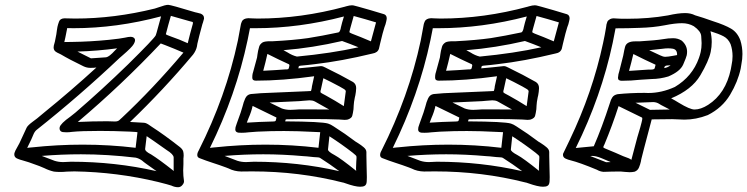

<svg xmlns="http://www.w3.org/2000/svg" viewBox="-20 -760 3137 806"><path d="M706.1 -43.9 707 -43.5Q708 -43 708.3 -42.7Q708.5 -42.5 709 -42V-99.1Q708.5 -112.3 679.2 -130.4Q610.4 -179.2 595.7 -188.5Q592.3 -162.1 589.4 -136.2V-133.3Q589.8 -124 614.3 -111.8Q649.4 -89.8 706.1 -44.9V-44.4Q707 -43.9 707.5 -43.5Q707 -43.5 707 -43.9ZM637.2 -41.5Q616.2 -57.1 593.8 -72.3L584 -79.6Q568.8 -93.8 550.3 -98.1Q430.7 -112.3 319.8 -112.3Q238.3 -112.3 155.3 -105.5Q182.6 -95.7 209 -85Q226.1 -79.6 245.1 -79.6Q252.9 -79.6 261.2 -80.3Q269.5 -81.1 278.3 -81.1Q463.4 -81.1 637.2 -41.5ZM94.2 -139.2Q99.1 -140.1 103.8 -140.4Q108.4 -140.6 111.8 -141.1L115.2 -141.6L112.3 -141.1Q221.2 -152.8 327.1 -152.8Q439.5 -152.8 549.3 -139.6Q552.7 -172.4 557.1 -204.6Q556.2 -206.1 524.9 -207.5Q457 -210.4 399.9 -210.4Q320.8 -210.4 283.2 -206.5Q270.5 -204.6 258.8 -204.6Q251 -204.6 243.2 -205.6Q232.9 -207.5 230.5 -216.8Q230 -219.2 230 -221.2Q230 -223.6 230.5 -225.6Q233.9 -241.2 275.4 -270.5Q287.1 -279.3 296.9 -287.6Q409.7 -384.8 517.1 -489.3Q627.9 -598.6 633.8 -611.8Q635.7 -615.7 644 -647L656.2 -691.4Q469.7 -641.6 288.6 -641.6L262.2 -642.1L254.4 -603L250 -583.5L282.7 -584Q359.4 -585 437 -592.8Q487.8 -598.1 503.7 -601.8Q519.5 -605.5 528.3 -605.5Q536.1 -605.5 541 -602.1Q546.9 -597.7 546.9 -591.3Q546.9 -589.4 546.4 -586.9Q545.9 -583.5 541.5 -575.2Q534.2 -561.5 493.2 -526.4Q485.8 -520.5 481.9 -516.6Q314.9 -358.4 133.3 -214.4Q125 -207.5 119.6 -193.8Q116.2 -183.6 94.2 -139.2ZM361.8 -515.1 425.8 -519.5Q438.5 -521.5 462.4 -547.9L471.7 -557.1Q387.7 -545.9 305.2 -543.5Q330.6 -530.3 361.8 -515.1ZM306.6 -248Q368.2 -251 429.7 -251L462.9 -250Q471.7 -250 476.6 -252.7Q481.4 -255.4 487.3 -261.7L490.7 -264.6Q621.6 -387.2 750 -539.1Q733.4 -546.4 711.9 -555.2Q690.4 -564 673.3 -570.6Q656.2 -577.1 654.8 -577.6Q490.2 -403.3 306.6 -248ZM676.3 -616.7Q676.3 -614.3 697.3 -606.9Q732.9 -594.7 768.1 -578.6Q777.8 -618.7 789.1 -658.7L789.6 -661.1Q790 -663.1 790 -664.1Q790 -666 788.8 -667.2Q787.6 -668.5 784.4 -668.9Q781.2 -669.4 778.3 -670.4Q738.3 -682.1 697.3 -693.4Q686 -654.8 676.3 -616.7ZM727.5 25.9Q713.4 25.9 699.2 19Q688 15.1 643.6 3.9Q471.7 -37.6 292.5 -40.5Q277.3 -40.5 260.7 -39.6Q246.6 -38.1 232.9 -38.1Q219.7 -38.1 206.5 -39.6Q185.5 -44.4 166 -54.2Q155.3 -59.1 145 -63Q92.8 -82.5 74.2 -86.9Q64 -89.4 54.7 -93.3Q40 -98.6 40 -111.3Q40 -114.3 40.5 -117.2Q41.5 -120.6 44.9 -128.4Q46.9 -132.8 61.5 -158.7Q77.1 -190.9 91.8 -224.1Q96.7 -233.9 117.2 -249Q129.9 -257.3 166 -288.1Q277.3 -378.4 384.8 -476.6Q375.5 -475.1 359.4 -475.1Q344.2 -475.1 330.1 -481.9Q270.5 -510.7 235.4 -531.7L227.5 -535.6Q220.2 -538.6 213.9 -543Q205.1 -549.3 205.1 -561Q205.1 -564.9 206.1 -569.3Q207.5 -576.7 210.4 -585Q218.3 -622.6 218.8 -632.8Q219.7 -640.1 221.2 -647.5Q223.1 -656.7 227.8 -669.4Q232.4 -682.1 250 -683.1Q272.9 -682.1 295.4 -682.1Q460 -682.1 629.9 -724.1L647.9 -730Q674.3 -739.7 686 -739.7Q696.3 -739.7 799.3 -708.5L808.1 -706.5Q815.4 -705.1 822.8 -702.6Q836.4 -696.8 836.4 -684.6V-681.2Q834.5 -673.3 832 -665.5L829.6 -658.7Q814 -601.6 808.6 -576.7L806.6 -564.5Q802.7 -546.9 790.5 -530.8Q666 -382.3 525.9 -248Q555.7 -246.6 585 -244.6Q594.7 -244.1 610.4 -232.4Q614.3 -229 618.2 -227.1Q669.9 -193.8 733.9 -143.6Q746.1 -134.3 749 -124.5Q751 -117.2 751 -107.4Q751 -103.5 750.5 -99.1L750 -95.2V-70.8Q749 -57.6 749 -44.9Q749 -21.5 752.4 0.5L752 5.4Q750.5 12.2 743.7 19Q736.8 25.9 727.5 25.9Z M1300.8 -334.5Q1291.5 -338.9 1279.3 -338.9Q1266.1 -338.4 1252.9 -336.9L1236.3 -335.4Q1174.3 -333 1111.8 -329.6Q1137.7 -317.4 1163.1 -304.7Q1179.2 -298.8 1199.2 -298.8Q1208 -298.8 1217.8 -299.6Q1227.5 -300.3 1236.3 -300.8H1278.3Q1320.3 -300.8 1361.8 -300.3Q1332 -317.4 1301.8 -334V-333.5ZM1475.6 -42.5Q1474.6 -43.9 1474.6 -53.2Q1474.6 -63 1475.6 -80.1L1476.6 -96.2V-99.1Q1476.6 -101.6 1476.1 -104.2Q1475.6 -106.9 1460.9 -118.7Q1413.6 -155.3 1362.8 -188L1356.9 -132.3Q1356.9 -123.5 1384.8 -108.9Q1410.2 -95.2 1475.6 -42.5ZM1404.3 -41.5Q1365.7 -70.3 1324.2 -96.7Q1319.3 -100.1 1304.7 -100.1Q1299.8 -100.1 1296.4 -100.6Q1261.7 -104.5 1253.9 -104.5Q1166.5 -112.3 1085.4 -112.3Q1004.9 -112.3 922.9 -105.5Q949.7 -95.7 976.6 -85Q993.7 -79.6 1012.7 -79.6Q1020.5 -79.6 1028.8 -80.3Q1037.1 -81.1 1045.9 -81.1Q1231 -81.1 1404.3 -41.5ZM861.3 -139.2 882.3 -141.6 879.4 -141.1Q988.3 -152.8 1094.7 -152.8Q1207 -152.8 1316.9 -139.6Q1320.3 -173.8 1324.2 -205.1L1301.8 -206.1Q1228 -210 1172.9 -210L1119.1 -209.5Q1047.4 -207.5 1023.9 -204.6Q1008.8 -202.6 994.6 -202.6Q987.3 -202.6 980.5 -203.1Q967.8 -205.6 967.8 -215.8V-217.3L968.8 -226.1Q970.7 -233.4 973.6 -240.7Q994.6 -297.4 998.3 -313.7Q1002 -330.1 1009.3 -346.4Q1016.6 -362.8 1032.7 -365.2Q1075.2 -369.6 1117.2 -370.6Q1140.1 -371.1 1267.1 -377Q1276.4 -377.9 1285.2 -377.9Q1286.1 -377.9 1288.6 -390.1Q1289.6 -394.5 1289.6 -397.9L1298.8 -439.9Q1164.6 -421.4 1054.2 -421.4Q1039.1 -421.4 1039.1 -433.1V-437Q1039.1 -443.8 1040.5 -450.7L1042.5 -457.5Q1050.8 -487.8 1059.1 -518.6Q1060.1 -524.4 1061 -532.2Q1062 -540 1063.5 -546.9Q1064.9 -554.2 1068.1 -564.5Q1071.3 -574.7 1082.5 -582Q1091.3 -586.9 1114.7 -586.9H1126Q1211.4 -591.3 1273.4 -600.1Q1329.6 -608.9 1400.9 -624Q1406.7 -626 1410.2 -640.1L1410.6 -643.1Q1415 -663.1 1423.8 -690.9Q1235.8 -641.6 1053.2 -641.6H1029.3Q1024.9 -617.2 1019.5 -592.3Q970.7 -361.8 861.3 -139.2ZM1194.8 -489.3Q1148.4 -510.3 1102.5 -533.7Q1094.7 -498 1085 -462.9Q1142.1 -465.8 1180.2 -468.8H1185.1Q1188 -468.8 1189.7 -469.7Q1191.4 -470.7 1192.9 -475.6L1195.8 -488.8Q1195.3 -486.8 1194.8 -486.3H1193.8Q1193.4 -486.8 1193.6 -487.5Q1193.8 -488.3 1193.8 -488.8ZM1226.6 -522.5Q1370.1 -536.1 1484.9 -561.5Q1451.2 -575.2 1416 -587.9Q1292.5 -559.1 1169.9 -549.3Q1178.2 -545.4 1187 -540Q1206.5 -527.3 1226.6 -522.5ZM1537.1 -586.4Q1546.4 -621.6 1558.6 -666Q1511.7 -680.2 1464.8 -692.9Q1457 -667 1450.2 -640.6L1447.8 -630.9Q1447.3 -628.9 1446.8 -626V-625.5Q1446.8 -623 1457.5 -618.7Q1492.7 -605.5 1537.1 -586.4ZM1140.6 -266.6Q1090.8 -291.5 1040.5 -315.4Q1035.2 -290.5 1023.4 -264.2L1016.1 -245.1Q1065.4 -248.5 1126.5 -250Q1134.3 -250 1136.2 -252Q1138.2 -253.9 1138.7 -257.8L1140.1 -264.2V-265.6ZM1423.3 -314.5Q1426.3 -340.3 1430.2 -366.2Q1431.6 -373 1431.6 -377Q1431.2 -382.3 1421.4 -387.7Q1413.1 -392.1 1405.3 -397Q1365.2 -418.5 1337.4 -431.6L1327.1 -384.3L1325.7 -379.4Q1325.2 -377 1325.2 -373.5Q1325.2 -370.1 1349.1 -358.4Q1387.2 -337.4 1423.3 -314.5ZM1491.7 23.9Q1470.7 23.9 1429.7 9.3Q1421.9 6.3 1418 5.9Q1235.4 -40.5 1038.1 -40.5L992.7 -40Q963.9 -40.5 939.9 -52.7L928.7 -57.1Q900.9 -67.4 872.8 -76.4Q844.7 -85.4 817.4 -96.2Q808.1 -99.6 808.1 -109.4Q808.1 -111.8 808.6 -114.7Q810.1 -121.6 814 -127.9Q928.7 -355.5 978.5 -589.4Q985.4 -623.5 991.2 -657.7Q992.2 -662.6 995.1 -668.9Q1000.5 -682.6 1022 -683.6Q1029.8 -683.6 1036.9 -682.9Q1043.9 -682.1 1061.5 -682.1Q1243.7 -682.1 1427.7 -731.9L1432.6 -733.4Q1447.8 -737.8 1457.5 -737.8Q1462.9 -737.8 1469.5 -735.8Q1476.1 -733.9 1484.4 -731.9Q1530.8 -719.2 1592.8 -700.2Q1603.5 -695.8 1603.5 -683.1Q1603.5 -680.7 1603 -678.2L1601.6 -670.9Q1599.1 -658.2 1593.8 -645.5Q1587.4 -626.5 1575.7 -577.1L1570.8 -555.7Q1565.4 -538.6 1543.5 -535.2Q1412.6 -503.4 1301.8 -490.7Q1271.5 -486.8 1242.2 -484.4Q1234.9 -483.4 1234.4 -481.7Q1233.9 -480 1232.4 -473.1Q1279.3 -477.1 1326.2 -482.4H1328.1Q1335.4 -482.4 1346.7 -476.1Q1349.6 -474.1 1352.5 -473.1Q1406.2 -447.3 1462.4 -415.5Q1475.1 -406.7 1475.1 -391.1V-388.7Q1474.6 -374.5 1471.7 -359.9L1469.7 -351.6Q1465.3 -330.6 1464.8 -316.9Q1464.8 -301.3 1461.4 -285.6Q1460.9 -283.7 1458.7 -273.9Q1456.5 -264.2 1440.4 -258.3Q1433.6 -256.8 1426.3 -256.8Q1420.4 -256.8 1414.8 -257.6Q1409.2 -258.3 1404.3 -258.3Q1353 -260.3 1294.9 -260.3Q1218.8 -260.3 1187 -259.3Q1179.7 -259.3 1179.2 -258.1Q1178.7 -256.8 1177.2 -250.5Q1331.1 -249.5 1357.4 -241.2Q1368.2 -237.8 1380.4 -229.5Q1429.7 -198.2 1472.7 -165.5Q1477.5 -162.1 1484.4 -158.2Q1496.1 -150.9 1506.8 -141.8Q1517.6 -132.8 1518.1 -122.1V-106.4Q1518.1 -82.5 1519 -59.1Q1520 -33.2 1520 -16.6Q1520 -5.9 1519.5 1Q1519 5.9 1518.6 8.3Q1516.1 20.5 1503.4 22.9Q1498 23.9 1491.7 23.9Z M2068.4 -334.5Q2059.1 -338.9 2046.9 -338.9Q2033.7 -338.4 2020.5 -336.9L2003.9 -335.4Q1941.9 -333 1879.4 -329.6Q1905.3 -317.4 1930.7 -304.7Q1946.8 -298.8 1966.8 -298.8Q1975.6 -298.8 1985.4 -299.6Q1995.1 -300.3 2003.9 -300.8H2045.9Q2087.9 -300.8 2129.4 -300.3Q2099.6 -317.4 2069.3 -334V-333.5ZM2243.2 -42.5Q2242.2 -43.9 2242.2 -53.2Q2242.2 -63 2243.2 -80.1L2244.1 -96.2V-99.1Q2244.1 -101.6 2243.7 -104.2Q2243.2 -106.9 2228.5 -118.7Q2181.2 -155.3 2130.4 -188L2124.5 -132.3Q2124.5 -123.5 2152.3 -108.9Q2177.7 -95.2 2243.2 -42.5ZM2171.9 -41.5Q2133.3 -70.3 2091.8 -96.7Q2086.9 -100.1 2072.3 -100.1Q2067.4 -100.1 2064 -100.6Q2029.3 -104.5 2021.5 -104.5Q1934.1 -112.3 1853 -112.3Q1772.5 -112.3 1690.4 -105.5Q1717.3 -95.7 1744.1 -85Q1761.2 -79.6 1780.3 -79.6Q1788.1 -79.6 1796.4 -80.3Q1804.7 -81.1 1813.5 -81.1Q1998.5 -81.1 2171.9 -41.5ZM1628.9 -139.2 1649.9 -141.6 1647 -141.1Q1755.9 -152.8 1862.3 -152.8Q1974.6 -152.8 2084.5 -139.6Q2087.9 -173.8 2091.8 -205.1L2069.3 -206.1Q1995.6 -210 1940.4 -210L1886.7 -209.5Q1814.9 -207.5 1791.5 -204.6Q1776.4 -202.6 1762.2 -202.6Q1754.9 -202.6 1748 -203.1Q1735.4 -205.6 1735.4 -215.8V-217.3L1736.3 -226.1Q1738.3 -233.4 1741.2 -240.7Q1762.2 -297.4 1765.9 -313.7Q1769.5 -330.1 1776.9 -346.4Q1784.2 -362.8 1800.3 -365.2Q1842.8 -369.6 1884.8 -370.6Q1907.7 -371.1 2034.7 -377Q2043.9 -377.9 2052.7 -377.9Q2053.7 -377.9 2056.2 -390.1Q2057.1 -394.5 2057.1 -397.9L2066.4 -439.9Q1932.1 -421.4 1821.8 -421.4Q1806.6 -421.4 1806.6 -433.1V-437Q1806.6 -443.8 1808.1 -450.7L1810.1 -457.5Q1818.4 -487.8 1826.7 -518.6Q1827.6 -524.4 1828.6 -532.2Q1829.6 -540 1831.1 -546.9Q1832.5 -554.2 1835.7 -564.5Q1838.9 -574.7 1850.1 -582Q1858.9 -586.9 1882.3 -586.9H1893.6Q1979 -591.3 2041 -600.1Q2097.2 -608.9 2168.5 -624Q2174.3 -626 2177.7 -640.1L2178.2 -643.1Q2182.6 -663.1 2191.4 -690.9Q2003.4 -641.6 1820.8 -641.6H1796.9Q1792.5 -617.2 1787.1 -592.3Q1738.3 -361.8 1628.9 -139.2ZM1962.4 -489.3Q1916 -510.3 1870.1 -533.7Q1862.3 -498 1852.5 -462.9Q1909.7 -465.8 1947.8 -468.8H1952.6Q1955.6 -468.8 1957.3 -469.7Q1959 -470.7 1960.4 -475.6L1963.4 -488.8Q1962.9 -486.8 1962.4 -486.3H1961.4Q1960.9 -486.8 1961.2 -487.5Q1961.4 -488.3 1961.4 -488.8ZM1994.1 -522.5Q2137.7 -536.1 2252.4 -561.5Q2218.8 -575.2 2183.6 -587.9Q2060.1 -559.1 1937.5 -549.3Q1945.8 -545.4 1954.6 -540Q1974.1 -527.3 1994.1 -522.5ZM2304.7 -586.4Q2314 -621.6 2326.2 -666Q2279.3 -680.2 2232.4 -692.9Q2224.6 -667 2217.8 -640.6L2215.3 -630.9Q2214.8 -628.9 2214.4 -626V-625.5Q2214.4 -623 2225.1 -618.7Q2260.3 -605.5 2304.7 -586.4ZM1908.2 -266.6Q1858.4 -291.5 1808.1 -315.4Q1802.7 -290.5 1791 -264.2L1783.7 -245.1Q1833 -248.5 1894 -250Q1901.9 -250 1903.8 -252Q1905.8 -253.9 1906.2 -257.8L1907.7 -264.2V-265.6ZM2190.9 -314.5Q2193.8 -340.3 2197.8 -366.2Q2199.2 -373 2199.2 -377Q2198.7 -382.3 2189 -387.7Q2180.7 -392.1 2172.9 -397Q2132.8 -418.5 2105 -431.6L2094.7 -384.3L2093.3 -379.4Q2092.8 -377 2092.8 -373.5Q2092.8 -370.1 2116.7 -358.4Q2154.8 -337.4 2190.9 -314.5ZM2259.3 23.9Q2238.3 23.9 2197.3 9.3Q2189.5 6.3 2185.5 5.9Q2002.9 -40.5 1805.7 -40.5L1760.3 -40Q1731.4 -40.5 1707.5 -52.7L1696.3 -57.1Q1668.5 -67.4 1640.4 -76.4Q1612.3 -85.4 1585 -96.2Q1575.7 -99.6 1575.7 -109.4Q1575.7 -111.8 1576.2 -114.7Q1577.6 -121.6 1581.5 -127.9Q1696.3 -355.5 1746.1 -589.4Q1752.9 -623.5 1758.8 -657.7Q1759.8 -662.6 1762.7 -668.9Q1768.1 -682.6 1789.6 -683.6Q1797.4 -683.6 1804.4 -682.9Q1811.5 -682.1 1829.1 -682.1Q2011.2 -682.1 2195.3 -731.9L2200.2 -733.4Q2215.3 -737.8 2225.1 -737.8Q2230.5 -737.8 2237.1 -735.8Q2243.7 -733.9 2252 -731.9Q2298.3 -719.2 2360.4 -700.2Q2371.1 -695.8 2371.1 -683.1Q2371.1 -680.7 2370.6 -678.2L2369.1 -670.9Q2366.7 -658.2 2361.3 -645.5Q2355 -626.5 2343.3 -577.1L2338.4 -555.7Q2333 -538.6 2311 -535.2Q2180.2 -503.4 2069.3 -490.7Q2039.1 -486.8 2009.8 -484.4Q2002.4 -483.4 2002 -481.7Q2001.5 -480 2000 -473.1Q2046.9 -477.1 2093.8 -482.4H2095.7Q2103 -482.4 2114.3 -476.1Q2117.2 -474.1 2120.1 -473.1Q2173.8 -447.3 2230 -415.5Q2242.7 -406.7 2242.7 -391.1V-388.7Q2242.2 -374.5 2239.3 -359.9L2237.3 -351.6Q2232.9 -330.6 2232.4 -316.9Q2232.4 -301.3 2229 -285.6Q2228.5 -283.7 2226.3 -273.9Q2224.1 -264.2 2208 -258.3Q2201.2 -256.8 2193.8 -256.8Q2188 -256.8 2182.4 -257.6Q2176.8 -258.3 2171.9 -258.3Q2120.6 -260.3 2062.5 -260.3Q1986.3 -260.3 1954.6 -259.3Q1947.3 -259.3 1946.8 -258.1Q1946.3 -256.8 1944.8 -250.5Q2098.6 -249.5 2125 -241.2Q2135.7 -237.8 2147.9 -229.5Q2197.3 -198.2 2240.2 -165.5Q2245.1 -162.1 2252 -158.2Q2263.7 -150.9 2274.4 -141.8Q2285.2 -132.8 2285.6 -122.1V-106.4Q2285.6 -82.5 2286.6 -59.1Q2287.6 -33.2 2287.6 -16.6Q2287.6 -5.9 2287.1 1Q2286.6 5.9 2286.1 8.3Q2283.7 20.5 2271 22.9Q2265.6 23.9 2259.3 23.9Z M2768.6 -474.1Q2780.8 -476.1 2791.5 -483.4H2792L2794.9 -485.8L2785.2 -485.4Q2770.5 -485.4 2769 -477.5ZM2620.6 -462.4 2701.2 -467.8H2711.4Q2726.6 -467.8 2728.3 -473.6Q2730 -479.5 2731.4 -485.4Q2731.9 -487.3 2731.9 -488.3Q2684.6 -509.8 2638.7 -533.2Q2630.4 -497.6 2620.6 -462.4ZM2772.9 -521.5Q2783.2 -521.5 2806.6 -525.9Q2815.9 -527.8 2822.3 -528.8V-531.7Q2822.3 -552.7 2803.2 -555.7Q2793.9 -557.1 2784.7 -557.1Q2773.4 -557.1 2760.7 -555.2Q2731.9 -551.8 2705.1 -549.3L2751 -527.8Q2763.7 -521.5 2772.9 -521.5ZM2590.3 -420.9Q2574.2 -420.9 2574.2 -433.1V-433.6Q2574.7 -440.9 2576.2 -448.7Q2577.6 -454.1 2579.3 -459.5Q2581.1 -464.8 2596.2 -526.4L2600.6 -549.3L2604 -563.5Q2610.4 -586.4 2646 -586.4H2664.1Q2731.4 -590.3 2764.2 -595.7Q2785.2 -599.6 2805.7 -599.6Q2825.7 -599.6 2841.8 -589.4Q2864.3 -569.8 2864.3 -543Q2864.3 -535.6 2862.8 -527.8Q2860.8 -518.6 2848.1 -489.3Q2835.4 -460 2785.6 -439Q2751.5 -428.7 2715.3 -428.2Q2710.4 -428.2 2668.9 -425.3Q2628.9 -420.9 2590.3 -420.9ZM2630.4 -88.9Q2643.1 -135.7 2655.3 -183.1Q2671.4 -236.3 2673.3 -246.1Q2674.3 -249.5 2675.8 -257.3Q2676.3 -260.3 2676.3 -262.2Q2676.3 -265.6 2674.8 -266.6Q2626 -291 2576.7 -314.5Q2550.8 -233.9 2517.6 -154.3Q2513.7 -147 2512.7 -143.1V-142.6Q2512.7 -139.6 2519 -137.2Q2571.3 -115.7 2595.7 -104.5Q2625 -94.7 2630.4 -88.9ZM2895.5 -300.3Q2921.9 -300.3 2952.6 -319.8Q3026.4 -367.2 3047.9 -469.2L3050.8 -485.4Q3055.2 -505.4 3055.2 -524.4Q3055.2 -550.8 3046.9 -574.7Q3037.1 -597.2 3017.8 -607.4Q2998.5 -617.7 2962.4 -628.9Q2967.8 -606.4 2967.8 -583.5Q2967.8 -563 2963.4 -542Q2955.6 -504.4 2919.9 -443.8Q2884.3 -383.3 2797.4 -347.2Q2814 -338.4 2829.6 -328.6Q2876 -300.3 2895.5 -300.3ZM2708.5 -298.8 2791.5 -300.3 2754.9 -319.3 2748.5 -323.2Q2736.8 -331.1 2722.2 -331.5L2647.9 -328.6Q2675.3 -315.4 2708.5 -298.8ZM2524.4 -79.1 2543.9 -79.6Q2523.9 -88.4 2504.4 -96.2Q2481.9 -105.5 2465.8 -105.5L2458 -105Q2491.7 -92.3 2524.4 -79.1ZM2397 -138.7 2472.7 -146Q2506.8 -224.1 2540.5 -328.1Q2543.9 -341.8 2550.8 -351.8Q2557.6 -361.8 2573.2 -364.7Q2625.5 -370.1 2686 -370.1L2701.2 -369.6Q2757.3 -369.6 2813 -395Q2886.7 -439 2914.1 -516.6Q2918.5 -528.8 2921.4 -541.5Q2925.3 -558.6 2925.3 -579.1Q2925.3 -588.4 2923.6 -608.9Q2921.9 -629.4 2892.6 -649.9Q2870.6 -662.6 2842.8 -662.6Q2813.5 -662.6 2770 -653.8Q2721.7 -644.5 2666 -643.1Q2616.2 -641.1 2564 -641.1Q2558.6 -610.8 2552.2 -581.1Q2504.4 -356 2397 -138.7ZM2623 -37.1Q2613.8 -37.1 2604 -38.3Q2594.2 -39.6 2585.4 -40Q2549.8 -40 2513.7 -38.6Q2499 -39.6 2485.8 -47.4Q2413.1 -77.6 2375.5 -86.9Q2364.7 -89.4 2355 -93.8Q2343.3 -99.1 2343.3 -109.9Q2343.3 -112.3 2343.8 -114.7Q2345.2 -118.7 2371.1 -171.4Q2467.8 -373 2511.7 -579.6Q2519 -612.8 2524.4 -646Q2524.4 -649.4 2525.9 -657.2Q2526.9 -662.1 2529.5 -668.5Q2532.2 -674.8 2541 -679.7Q2547.9 -683.1 2555.7 -683.1Q2563.5 -683.1 2572.3 -682.1Q2581.1 -681.2 2612.8 -681.2Q2704.1 -681.2 2783.7 -695.3Q2827.1 -705.1 2856 -705.1Q2879.9 -705.1 2897.9 -695.8Q2928.7 -687 2973.6 -670.9Q3022.5 -655.3 3049.1 -639.6Q3075.7 -624 3087.9 -590.8Q3096.7 -563 3096.7 -533.2Q3096.7 -512.2 3092.3 -490.2L3089.4 -472.2Q3077.6 -417 3044.9 -362.3Q3012.2 -307.6 2951.2 -276.9Q2901.9 -257.8 2853 -257.8Q2840.3 -257.8 2827.4 -258.8Q2814.5 -259.8 2801.8 -259.8Q2758.8 -259.8 2715.8 -258.8Q2672.9 -97.2 2671.9 -90.8L2670.4 -82Q2668 -70.8 2662.6 -57.4Q2657.2 -43.9 2643.6 -39.1Q2633.3 -37.1 2623 -37.1Z"/></svg>

Font: Third Street
Style: Regular
Weight: 400
Designer: GGBotNet
Foundry: GGBotNet
Version: 0.90